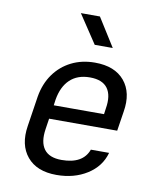

<svg xmlns="http://www.w3.org/2000/svg" viewBox="-88 -854 775 933"><g transform="rotate(10 300.0 -387.5)"><path d="M254 10Q157 10 109 -47.5Q61 -105 76 -200L99 -350Q110 -414 143.5 -461Q177 -508 228.5 -534Q280 -560 345 -560Q443 -560 491 -502.5Q539 -445 523 -350L508 -253H172L164 -200Q154 -135 179.5 -100.5Q205 -66 266 -66Q371 -66 398 -140H488Q469 -71 405 -30.5Q341 10 254 10ZM183 -321H431L435 -350Q446 -415 420.5 -450Q395 -485 333 -485Q272 -485 235 -450Q198 -415 187 -350ZM328 -645 235 -785H329L417 -645Z"/></g></svg>

Font: NKDuy Mono
Style: Italic
Weight: 400
Italic angle: -9°
Monospace: yes
Designer: NKDuy
Foundry: NKDuy
Version: Version 2.251; ttfautohint (v1.8.4.7-5d5b)